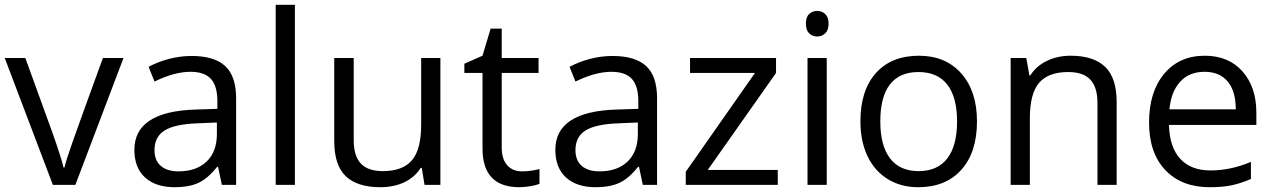

<svg xmlns="http://www.w3.org/2000/svg" viewBox="-20 -780 5373 810"><path d="M203.1 0 0 -535.2H86.9L202.1 -217.8Q241.2 -106.4 248 -73.2H252Q257.3 -99.1 285.9 -180.4Q314.5 -261.7 414.1 -535.2H501L297.9 0Z M916 0 899.9 -76.2H896Q856 -25.9 816.2 -8.1Q776.4 9.8 716.8 9.8Q637.2 9.8 592 -31.2Q546.9 -72.3 546.9 -147.9Q546.9 -310.1 806.2 -317.9L897 -320.8V-354Q897 -417 869.9 -447Q842.8 -477.1 783.2 -477.1Q716.3 -477.1 631.8 -436L606.9 -498Q646.5 -519.5 693.6 -531.7Q740.7 -543.9 788.1 -543.9Q883.8 -543.9 929.9 -501.5Q976.1 -459 976.1 -365.2V0ZM732.9 -57.1Q808.6 -57.1 851.8 -98.6Q895 -140.1 895 -214.8V-263.2L814 -259.8Q717.3 -256.3 674.6 -229.7Q631.8 -203.1 631.8 -147Q631.8 -103 658.4 -80.1Q685.1 -57.1 732.9 -57.1Z M1224.1 0H1143.1V-759.8H1224.1Z M1472.2 -535.2V-188Q1472.2 -122.6 1502 -90.3Q1531.7 -58.1 1595.2 -58.1Q1679.2 -58.1 1718 -104Q1756.8 -149.9 1756.8 -253.9V-535.2H1837.9V0H1771L1759.3 -71.8H1754.9Q1730 -32.2 1685.8 -11.2Q1641.6 9.8 1585 9.8Q1487.3 9.8 1438.7 -36.6Q1390.1 -83 1390.1 -185.1V-535.2Z M2182.6 -57.1Q2204.1 -57.1 2224.1 -60.3Q2244.1 -63.5 2255.9 -66.9V-4.9Q2242.7 1.5 2217 5.6Q2191.4 9.8 2170.9 9.8Q2015.6 9.8 2015.6 -153.8V-472.2H1939V-511.2L2015.6 -544.9L2049.8 -659.2H2096.7V-535.2H2252V-472.2H2096.7V-157.2Q2096.7 -108.9 2119.6 -83Q2142.6 -57.1 2182.6 -57.1Z M2691.9 0 2675.8 -76.2H2671.9Q2631.8 -25.9 2592 -8.1Q2552.2 9.8 2492.7 9.8Q2413.1 9.8 2367.9 -31.2Q2322.8 -72.3 2322.8 -147.9Q2322.8 -310.1 2582 -317.9L2672.9 -320.8V-354Q2672.9 -417 2645.8 -447Q2618.7 -477.1 2559.1 -477.1Q2492.2 -477.1 2407.7 -436L2382.8 -498Q2422.4 -519.5 2469.5 -531.7Q2516.6 -543.9 2564 -543.9Q2659.7 -543.9 2705.8 -501.5Q2752 -459 2752 -365.2V0ZM2508.8 -57.1Q2584.5 -57.1 2627.7 -98.6Q2670.9 -140.1 2670.9 -214.8V-263.2L2589.8 -259.8Q2493.2 -256.3 2450.4 -229.7Q2407.7 -203.1 2407.7 -147Q2407.7 -103 2434.3 -80.1Q2460.9 -57.1 2508.8 -57.1Z M3261.2 0H2873V-55.2L3165 -472.2H2891.1V-535.2H3253.9V-472.2L2965.8 -63H3261.2Z M3467.8 0H3386.7V-535.2H3467.8ZM3379.9 -680.2Q3379.9 -708 3393.6 -720.9Q3407.2 -733.9 3427.7 -733.9Q3447.3 -733.9 3461.4 -720.7Q3475.6 -707.5 3475.6 -680.2Q3475.6 -652.8 3461.4 -639.4Q3447.3 -626 3427.7 -626Q3407.2 -626 3393.6 -639.4Q3379.9 -652.8 3379.9 -680.2Z M4101.6 -268.1Q4101.6 -137.2 4035.6 -63.7Q3969.7 9.8 3853.5 9.8Q3781.7 9.8 3726.1 -23.9Q3670.4 -57.6 3640.1 -120.6Q3609.9 -183.6 3609.9 -268.1Q3609.9 -398.9 3675.3 -471.9Q3740.7 -544.9 3856.9 -544.9Q3969.2 -544.9 4035.4 -470.2Q4101.6 -395.5 4101.6 -268.1ZM3693.8 -268.1Q3693.8 -165.5 3734.9 -111.8Q3775.9 -58.1 3855.5 -58.1Q3935.1 -58.1 3976.3 -111.6Q4017.6 -165 4017.6 -268.1Q4017.6 -370.1 3976.3 -423.1Q3935.1 -476.1 3854.5 -476.1Q3774.9 -476.1 3734.4 -423.8Q3693.8 -371.6 3693.8 -268.1Z M4609.9 0V-346.2Q4609.9 -411.6 4580.1 -443.8Q4550.3 -476.1 4486.8 -476.1Q4402.8 -476.1 4363.8 -430.7Q4324.7 -385.3 4324.7 -280.8V0H4243.7V-535.2H4309.6L4322.8 -461.9H4326.7Q4351.6 -501.5 4396.5 -523.2Q4441.4 -544.9 4496.6 -544.9Q4593.3 -544.9 4642.1 -498.3Q4690.9 -451.7 4690.9 -349.1V0Z M5083.5 9.8Q4964.8 9.8 4896.2 -62.5Q4827.6 -134.8 4827.6 -263.2Q4827.6 -392.6 4891.4 -468.8Q4955.1 -544.9 5062.5 -544.9Q5163.1 -544.9 5221.7 -478.8Q5280.3 -412.6 5280.3 -304.2V-252.9H4911.6Q4914.1 -158.7 4959.2 -109.9Q5004.4 -61 5086.4 -61Q5172.9 -61 5257.3 -97.2V-24.9Q5214.4 -6.3 5176 1.7Q5137.7 9.8 5083.5 9.8ZM5061.5 -477.1Q4997.1 -477.1 4958.7 -435.1Q4920.4 -393.1 4913.6 -318.8H5193.4Q5193.4 -395.5 5159.2 -436.3Q5125 -477.1 5061.5 -477.1Z"/></svg>

Font: f01722094
Style: Regular
Weight: 400
Foundry: Ascender Corporation
Version: Version 1.10